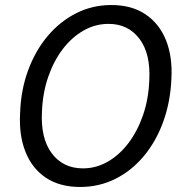

<svg xmlns="http://www.w3.org/2000/svg" viewBox="-20 -732 727 764"><path d="M299 12Q218 12 163 -24.5Q108 -61 81.5 -127.5Q55 -194 60 -282Q63 -374 92 -452.5Q121 -531 170 -589Q219 -647 283.5 -679.5Q348 -712 423 -712Q504 -712 559 -675Q614 -638 640.5 -572Q667 -506 662 -418Q658 -326 629.5 -247.5Q601 -169 552 -110.5Q503 -52 438.5 -20Q374 12 299 12ZM310 -62Q362 -62 408.5 -88.5Q455 -115 491 -162.5Q527 -210 549 -273.5Q571 -337 574 -411Q580 -518 535 -577.5Q490 -637 412 -637Q359 -637 312.5 -610.5Q266 -584 230 -537Q194 -490 172 -426.5Q150 -363 147 -289Q141 -182 186 -122Q231 -62 310 -62Z"/></svg>

Font: DM Sans Italic
Style: Regular
Weight: 400
Italic angle: -10°
Designer: Colophon Foundry, Jonny Pinhorn
Foundry: Colophon Foundry
Version: Version 4.004; ttfautohint (v1.8.4.7-5d5b)